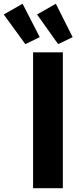

<svg xmlns="http://www.w3.org/2000/svg" viewBox="-101 -997 427 1017"><path d="M74.2 0V-719.7H231.9V0ZM33.2 -763.2 -81.1 -920.4 18.6 -977.1 109.4 -800.3ZM207 -763.2 95.2 -920.4 194.8 -977.1 283.7 -800.3Z"/></svg>

Font: Reddit Sans Condensed ExtraBold
Style: Regular
Weight: 800
Designer: Stephen Hutchings
Foundry: Reddit
Version: Version 1.014